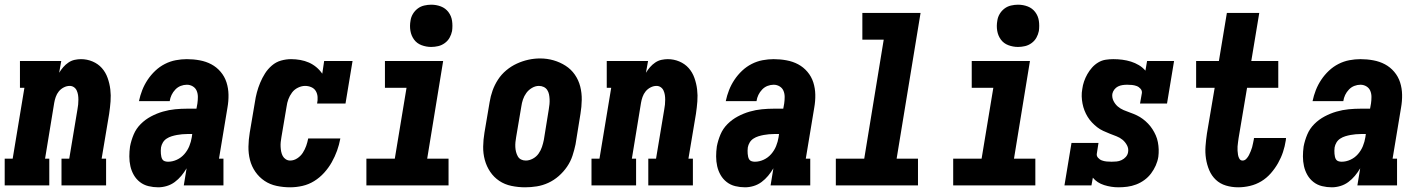

<svg xmlns="http://www.w3.org/2000/svg" viewBox="-31 -790 6051 818"><path d="M-11 0V-114H23L73 -416H54V-530H230L221 -480Q229 -493 238.5 -504Q248 -515 260.5 -523.5Q273 -532 287 -535Q301 -538 314 -538Q340 -538 363.5 -528Q387 -518 403 -500Q419 -482 427.5 -458Q436 -434 439 -409Q442 -384 440 -358Q438 -332 434 -305L402 -114H421V0H231V-114H264L299 -324Q301 -334 302 -344.5Q303 -355 303 -365.5Q303 -376 301.5 -385.5Q300 -395 296 -404Q292 -413 284 -418.5Q276 -424 266 -424Q253 -424 240.5 -417.5Q228 -411 219.5 -400.5Q211 -390 206.5 -377Q202 -364 200 -352L161 -114H179V0Z M643 8Q622 8 601.5 3Q581 -2 565 -14.5Q549 -27 539 -44.5Q529 -62 524.5 -82Q520 -102 520 -123.5Q520 -145 523 -166Q528 -192 538.5 -217Q549 -242 568.5 -261.5Q588 -281 612.5 -294Q637 -307 663 -314.5Q689 -322 715 -324.5Q741 -327 767 -327H806L810 -349Q812 -363 812 -377Q812 -391 807 -403Q802 -415 790.5 -422Q779 -429 765 -429Q752 -429 739 -424Q726 -419 716 -408.5Q706 -398 700 -385.5Q694 -373 692 -359H561Q566 -383 575 -406Q584 -429 598 -450Q612 -471 630.5 -488.5Q649 -506 671.5 -517.5Q694 -529 718 -533.5Q742 -538 765 -538Q793 -538 820 -533Q847 -528 869.5 -516Q892 -504 909 -484Q926 -464 934 -439Q942 -414 942.5 -386.5Q943 -359 938 -331L902 -114H921V0H752L764 -73Q754 -56 741.5 -41Q729 -26 713.5 -14.5Q698 -3 679.5 2.5Q661 8 643 8ZM685 -101Q704 -101 722.5 -109.5Q741 -118 754.5 -133.5Q768 -149 775.5 -167.5Q783 -186 786 -205L788 -219H767Q756 -219 745 -218Q734 -217 723 -215Q712 -213 700.5 -209.5Q689 -206 679 -199.5Q669 -193 663 -183Q657 -173 655 -162Q654 -155 654 -148Q654 -141 654.5 -134.5Q655 -128 656.5 -121.5Q658 -115 661.5 -110Q665 -105 671.5 -103Q678 -101 685 -101Z M1205 8Q1176 8 1147.5 2Q1119 -4 1096 -19.5Q1073 -35 1057 -58Q1041 -81 1034 -108.5Q1027 -136 1027.5 -165.5Q1028 -195 1033 -225L1055 -355Q1058 -376 1063.5 -396.5Q1069 -417 1077.5 -437.5Q1086 -458 1098 -477Q1110 -496 1127.5 -511Q1145 -526 1166.5 -532Q1188 -538 1209 -538Q1229 -538 1248.5 -534.5Q1268 -531 1285 -523.5Q1302 -516 1316.5 -504Q1331 -492 1342 -476L1350 -530H1471L1441 -349H1320Q1323 -363 1322 -377Q1321 -391 1314.5 -402Q1308 -413 1295.5 -418.5Q1283 -424 1269 -424Q1254 -424 1238.5 -416.5Q1223 -409 1213 -395.5Q1203 -382 1197.5 -367Q1192 -352 1190 -336L1168 -206Q1166 -195 1165 -185Q1164 -175 1164.5 -164.5Q1165 -154 1167 -144Q1169 -134 1173.5 -125.5Q1178 -117 1186.5 -111.5Q1195 -106 1205 -106Q1221 -106 1235.5 -115.5Q1250 -125 1259 -139Q1268 -153 1273.5 -168.5Q1279 -184 1282 -200H1419Q1414 -173 1405 -148Q1396 -123 1382.5 -99Q1369 -75 1350 -54Q1331 -33 1307.5 -18.5Q1284 -4 1257.5 2Q1231 8 1205 8Z M1530 0V-114H1651L1701 -416H1609V-530H1857L1789 -114H1880V0ZM1806 -590Q1785 -590 1765 -597.5Q1745 -605 1733 -621.5Q1721 -638 1717.5 -659Q1714 -680 1718 -702Q1720 -717 1728 -730.5Q1736 -744 1748.5 -753.5Q1761 -763 1776.5 -766.5Q1792 -770 1806 -770Q1828 -770 1847.5 -762.5Q1867 -755 1879.5 -738.5Q1892 -722 1895 -701Q1898 -680 1895 -658Q1892 -643 1884.5 -629.5Q1877 -616 1864 -606.5Q1851 -597 1836 -593.5Q1821 -590 1806 -590Z M2206 8Q2177 8 2148 2Q2119 -4 2096 -19.5Q2073 -35 2057.5 -58Q2042 -81 2034.5 -108.5Q2027 -136 2027.5 -165.5Q2028 -195 2033 -225L2055 -355Q2059 -380 2067.5 -404Q2076 -428 2090.5 -450.5Q2105 -473 2126 -490.5Q2147 -508 2171 -519Q2195 -530 2220 -535.5Q2245 -541 2270 -541Q2300 -541 2327.5 -533Q2355 -525 2378.5 -510Q2402 -495 2418 -472Q2434 -449 2441 -421.5Q2448 -394 2447.5 -364.5Q2447 -335 2442 -305L2421 -175Q2416 -151 2408 -126.5Q2400 -102 2385 -80Q2370 -58 2349.5 -40Q2329 -22 2305 -11Q2281 0 2256 4Q2231 8 2206 8ZM2209 -106Q2224 -106 2239 -114Q2254 -122 2263.5 -135.5Q2273 -149 2278 -164Q2283 -179 2286 -194L2307 -324Q2309 -335 2310 -346Q2311 -357 2310.5 -367.5Q2310 -378 2308 -388Q2306 -398 2300.5 -406.5Q2295 -415 2285.5 -419.5Q2276 -424 2265 -424Q2250 -424 2235.5 -415.5Q2221 -407 2211.5 -394Q2202 -381 2197 -366Q2192 -351 2190 -336L2168 -206Q2166 -195 2165 -184.5Q2164 -174 2164.5 -163.5Q2165 -153 2167.5 -143Q2170 -133 2175 -124Q2180 -115 2189 -110.5Q2198 -106 2209 -106Z M2489 0V-114H2523L2573 -416H2554V-530H2730L2721 -480Q2729 -493 2738.5 -504Q2748 -515 2760.5 -523.5Q2773 -532 2787 -535Q2801 -538 2814 -538Q2840 -538 2863.5 -528Q2887 -518 2903 -500Q2919 -482 2927.5 -458Q2936 -434 2939 -409Q2942 -384 2940 -358Q2938 -332 2934 -305L2902 -114H2921V0H2731V-114H2764L2799 -324Q2801 -334 2802 -344.5Q2803 -355 2803 -365.5Q2803 -376 2801.5 -385.5Q2800 -395 2796 -404Q2792 -413 2784 -418.5Q2776 -424 2766 -424Q2753 -424 2740.5 -417.5Q2728 -411 2719.5 -400.5Q2711 -390 2706.5 -377Q2702 -364 2700 -352L2661 -114H2679V0Z M3143 8Q3122 8 3101.5 3Q3081 -2 3065 -14.5Q3049 -27 3039 -44.5Q3029 -62 3024.5 -82Q3020 -102 3020 -123.5Q3020 -145 3023 -166Q3028 -192 3038.5 -217Q3049 -242 3068.5 -261.5Q3088 -281 3112.5 -294Q3137 -307 3163 -314.5Q3189 -322 3215 -324.5Q3241 -327 3267 -327H3306L3310 -349Q3312 -363 3312 -377Q3312 -391 3307 -403Q3302 -415 3290.5 -422Q3279 -429 3265 -429Q3252 -429 3239 -424Q3226 -419 3216 -408.5Q3206 -398 3200 -385.5Q3194 -373 3192 -359H3061Q3066 -383 3075 -406Q3084 -429 3098 -450Q3112 -471 3130.5 -488.5Q3149 -506 3171.5 -517.5Q3194 -529 3218 -533.5Q3242 -538 3265 -538Q3293 -538 3320 -533Q3347 -528 3369.5 -516Q3392 -504 3409 -484Q3426 -464 3434 -439Q3442 -414 3442.5 -386.5Q3443 -359 3438 -331L3402 -114H3421V0H3252L3264 -73Q3254 -56 3241.5 -41Q3229 -26 3213.5 -14.5Q3198 -3 3179.5 2.5Q3161 8 3143 8ZM3185 -101Q3204 -101 3222.5 -109.5Q3241 -118 3254.5 -133.5Q3268 -149 3275.5 -167.5Q3283 -186 3286 -205L3288 -219H3267Q3256 -219 3245 -218Q3234 -217 3223 -215Q3212 -213 3200.5 -209.5Q3189 -206 3179 -199.5Q3169 -193 3163 -183Q3157 -173 3155 -162Q3154 -155 3154 -148Q3154 -141 3154.5 -134.5Q3155 -128 3156.5 -121.5Q3158 -115 3161.5 -110Q3165 -105 3171.5 -103Q3178 -101 3185 -101Z M3530 0V-114H3651L3734 -621H3643V-735H3891L3789 -114H3880V0Z M4030 0V-114H4151L4201 -416H4109V-530H4357L4289 -114H4380V0ZM4306 -590Q4285 -590 4265 -597.5Q4245 -605 4233 -621.5Q4221 -638 4217.5 -659Q4214 -680 4218 -702Q4220 -717 4228 -730.5Q4236 -744 4248.5 -753.5Q4261 -763 4276.5 -766.5Q4292 -770 4306 -770Q4328 -770 4347.5 -762.5Q4367 -755 4379.5 -738.5Q4392 -722 4395 -701Q4398 -680 4395 -658Q4392 -643 4384.5 -629.5Q4377 -616 4364 -606.5Q4351 -597 4336 -593.5Q4321 -590 4306 -590Z M4734 8Q4703 8 4673 -1.5Q4643 -11 4625 -33L4619 0H4504L4534 -181H4649L4642 -136Q4640 -126 4647 -118Q4654 -110 4663.5 -106.5Q4673 -103 4683.5 -102Q4694 -101 4705 -101Q4715 -101 4726 -102Q4737 -103 4747.5 -108Q4758 -113 4765.5 -121.5Q4773 -130 4775 -141Q4778 -157 4770.5 -171Q4763 -185 4751.5 -194.5Q4740 -204 4725.5 -209.5Q4711 -215 4697 -220.5Q4683 -226 4669 -232.5Q4655 -239 4643.5 -248Q4632 -257 4621.5 -268Q4611 -279 4603 -292Q4595 -305 4589.5 -319Q4584 -333 4581 -348.5Q4578 -364 4577.5 -379.5Q4577 -395 4580 -411Q4582 -427 4587.5 -443Q4593 -459 4601.5 -474Q4610 -489 4621.5 -502Q4633 -515 4648 -524Q4663 -533 4679.5 -535.5Q4696 -538 4712 -538Q4732 -538 4751 -535.5Q4770 -533 4787.5 -527.5Q4805 -522 4821 -512.5Q4837 -503 4849 -489L4856 -530H4971L4941 -349H4826L4834 -394Q4835 -404 4828 -412Q4821 -420 4811.5 -423.5Q4802 -427 4792 -428Q4782 -429 4771 -429Q4761 -429 4751 -427.5Q4741 -426 4732 -421.5Q4723 -417 4716.5 -408.5Q4710 -400 4708 -390Q4706 -374 4713 -360Q4720 -346 4731 -336.5Q4742 -327 4756 -321Q4770 -315 4784.5 -310Q4799 -305 4812.5 -298.5Q4826 -292 4838 -283Q4850 -274 4860.5 -263Q4871 -252 4879 -239.5Q4887 -227 4893 -213.5Q4899 -200 4902 -184.5Q4905 -169 4905.5 -153.5Q4906 -138 4904 -122Q4901 -103 4893 -85Q4885 -67 4873 -51Q4861 -35 4844.5 -23Q4828 -11 4809.5 -4Q4791 3 4772 5.5Q4753 8 4734 8Z M5244 8Q5217 8 5192 0.5Q5167 -7 5149 -24Q5131 -41 5121 -64.5Q5111 -88 5107 -114Q5103 -140 5105 -167Q5107 -194 5111 -221L5144 -416H5065V-530H5162L5196 -735H5334L5300 -530H5415V-416H5282L5246 -202Q5245 -193 5243.5 -184Q5242 -175 5241.5 -166Q5241 -157 5241.5 -148Q5242 -139 5243.5 -130Q5245 -121 5249.5 -113.5Q5254 -106 5263 -106Q5272 -106 5279 -113.5Q5286 -121 5290 -129Q5294 -137 5297.5 -145.5Q5301 -154 5303.5 -162.5Q5306 -171 5307.5 -180Q5309 -189 5311 -197Q5311 -198 5311 -199.5Q5311 -201 5312 -202H5448Q5448 -200 5447.5 -197Q5447 -194 5447 -192Q5443 -166 5435 -142Q5427 -118 5414 -95Q5401 -72 5383 -51.5Q5365 -31 5342.5 -17.5Q5320 -4 5294.5 2Q5269 8 5244 8Z M5643 8Q5622 8 5601.5 3Q5581 -2 5565 -14.5Q5549 -27 5539 -44.5Q5529 -62 5524.5 -82Q5520 -102 5520 -123.5Q5520 -145 5523 -166Q5528 -192 5538.5 -217Q5549 -242 5568.5 -261.5Q5588 -281 5612.5 -294Q5637 -307 5663 -314.5Q5689 -322 5715 -324.5Q5741 -327 5767 -327H5806L5810 -349Q5812 -363 5812 -377Q5812 -391 5807 -403Q5802 -415 5790.5 -422Q5779 -429 5765 -429Q5752 -429 5739 -424Q5726 -419 5716 -408.5Q5706 -398 5700 -385.5Q5694 -373 5692 -359H5561Q5566 -383 5575 -406Q5584 -429 5598 -450Q5612 -471 5630.5 -488.5Q5649 -506 5671.5 -517.5Q5694 -529 5718 -533.5Q5742 -538 5765 -538Q5793 -538 5820 -533Q5847 -528 5869.5 -516Q5892 -504 5909 -484Q5926 -464 5934 -439Q5942 -414 5942.5 -386.5Q5943 -359 5938 -331L5902 -114H5921V0H5752L5764 -73Q5754 -56 5741.5 -41Q5729 -26 5713.5 -14.5Q5698 -3 5679.5 2.5Q5661 8 5643 8ZM5685 -101Q5704 -101 5722.5 -109.5Q5741 -118 5754.5 -133.5Q5768 -149 5775.5 -167.5Q5783 -186 5786 -205L5788 -219H5767Q5756 -219 5745 -218Q5734 -217 5723 -215Q5712 -213 5700.5 -209.5Q5689 -206 5679 -199.5Q5669 -193 5663 -183Q5657 -173 5655 -162Q5654 -155 5654 -148Q5654 -141 5654.5 -134.5Q5655 -128 5656.5 -121.5Q5658 -115 5661.5 -110Q5665 -105 5671.5 -103Q5678 -101 5685 -101Z"/></svg>

Font: Iosevka Curly Slab HvObl
Style: Regular
Weight: 900
Italic angle: -9°
Monospace: yes
Designer: Belleve Invis
Foundry: Belleve Invis
Version: Version 11.1.0; ttfautohint (v1.8.3)